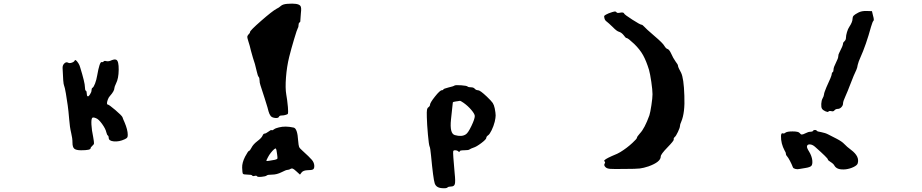

<svg xmlns="http://www.w3.org/2000/svg" viewBox="-20 -793 5040 1049"><path d="M590 -464Q608 -471 616 -466Q629 -459 628.5 -411.5Q628 -364 614 -337Q605 -318 605 -312Q605 -296 581 -269Q574 -262 569.5 -250Q565 -238 564.5 -230.5Q564 -223 568 -222Q575 -222 610 -192Q645 -162 649 -153Q650 -149 654 -139.5Q658 -130 660 -126Q678 -84 678 -56Q678 -46 675 -41.5Q672 -37 661 -32Q631 -18 602.5 -20.5Q574 -23 574 -40Q574 -49 569 -53Q565 -55 561 -70Q557 -89 538 -115.5Q519 -142 505 -147Q489 -154 484 -149Q478 -143 479.5 -112.5Q481 -82 489 -45Q494 -17 493.5 -10Q493 -3 485 3Q475 12 475 17Q475 28 423 28Q396 28 386 19.5Q376 11 376 -13Q376 -38 369 -66Q361 -99 358 -141Q354 -190 350 -217Q347 -232 340 -282Q334 -317 330 -326Q325 -335 322 -420Q321 -436 331 -446Q341 -456 351 -451Q359 -446 372 -450.5Q385 -455 388 -462Q392 -472 408 -448Q415 -437 418 -425Q444 -341 444 -317Q444 -301 449 -297Q454 -295 454 -282Q454 -269 459 -267Q463 -264 471.5 -277Q480 -290 480 -299Q480 -310 485 -313Q492 -317 499.5 -337Q507 -357 511 -381Q524 -455 535 -454Q542 -452 546 -457Q549 -462 561 -459Q574 -456 590 -464Z M1494 50Q1491 23 1487 19Q1485 16 1477 23Q1469 30 1459.5 42Q1450 54 1444 66Q1433 85 1436.5 86.5Q1440 88 1482 80Q1494 77 1495.5 73.5Q1497 70 1494 50ZM1504 -97Q1539 -106 1584 -96Q1605 -92 1609 -24Q1611 1 1614 9Q1617 17 1630 28Q1672 66 1684 80.5Q1696 95 1697 111Q1698 127 1691 132Q1684 137 1659 137Q1637 138 1628 149L1619 161L1598 142Q1586 131 1580 128.5Q1574 126 1569 129Q1559 135 1552 135Q1543 135 1518 148Q1492 161 1467 161Q1442 161 1437 166Q1431 171 1409 173Q1387 175 1384 170Q1381 165 1371 168Q1361 171 1358 166Q1355 161 1332.5 161Q1310 161 1307 156Q1304 151 1303 123Q1302 97 1319 63Q1336 31 1341 31Q1345 31 1354 14Q1363 -4 1385 -21Q1409 -39 1414 -51Q1419 -63 1425 -63Q1432 -63 1447 -74Q1461 -85 1464 -82Q1467 -79 1475 -85Q1485 -93 1504 -97ZM1549 -772Q1609 -777 1621 -761Q1628 -753 1624 -722Q1621 -692 1621 -682Q1622 -673 1616 -670Q1611 -666 1611 -655Q1611 -644 1607 -639Q1603 -633 1587 -579.5Q1571 -526 1560 -482Q1547 -429 1542.5 -370Q1538 -311 1544 -277Q1549 -251 1553 -208Q1555 -179 1553.5 -173.5Q1552 -168 1543 -166Q1531 -162 1519 -162Q1507 -162 1504 -155Q1501 -147 1484 -148.5Q1467 -150 1459 -159Q1451 -170 1447 -185Q1446 -193 1426 -256Q1406 -318 1403 -327Q1398 -341 1398 -355Q1398 -368 1393 -373Q1388 -379 1383 -402Q1373 -447 1362 -477Q1353 -506 1351 -516Q1345 -543 1337 -567Q1331 -586 1331 -591.5Q1331 -597 1337 -604Q1346 -612 1346 -618Q1346 -626 1406.5 -679Q1467 -732 1491 -745Q1504 -751 1515 -761Q1525 -770 1549 -772Z M2513 -231Q2496 -243 2492 -242Q2492 -242 2488.5 -241.5Q2485 -241 2480 -240Q2475 -239 2472 -239Q2455 -237 2454 -233Q2454 -227 2444 -140Q2436 -63 2465 -55Q2503 -44 2525 -59Q2537 -66 2555.5 -104.5Q2574 -143 2574 -159Q2574 -170 2555.5 -192Q2537 -214 2513 -231ZM2464 -326Q2470 -329 2500 -327Q2530 -325 2535 -320Q2540 -316 2554 -316Q2567 -316 2574 -308Q2581 -300 2592 -300Q2603 -300 2640 -265Q2665 -241 2672 -230.5Q2679 -220 2683 -201Q2688 -175 2688 -162.5Q2688 -150 2683 -128Q2677 -104 2666 -81.5Q2655 -59 2647 -54Q2637 -47 2637 -40Q2637 -32 2610 -11.5Q2583 9 2566 14Q2554 18 2546 23Q2541 28 2516 28Q2491 28 2491 34.5Q2491 41 2484.5 34.5Q2478 28 2466 28Q2457 28 2456 34Q2454 43 2464 153Q2469 199 2465 212.5Q2461 226 2445 226Q2430 226 2424.5 231.5Q2419 237 2395 235Q2363 233 2355 208.5Q2347 184 2335 57Q2331 14 2327 7Q2323 -2 2318 -57.5Q2313 -113 2312 -153Q2311 -184 2313 -194Q2315 -204 2321 -207Q2329 -213 2329 -219Q2329 -231 2356.5 -265.5Q2384 -300 2394 -300Q2402 -300 2402 -304Q2402 -308 2430 -315Q2457 -321 2464 -326Z M3305 -720Q3329 -729 3337 -730Q3345 -731 3348.5 -725.5Q3352 -720 3370 -724Q3387 -727 3390 -719Q3392 -713 3435 -685.5Q3478 -658 3485 -658Q3490 -658 3500 -647Q3506 -639 3556 -596Q3602 -557 3610 -542Q3619 -527 3628 -525Q3637 -522 3648 -498Q3657 -477 3671 -457Q3684 -440 3684 -435Q3684 -429 3690 -417L3701 -396Q3716 -366 3719 -270Q3723 -177 3702 -128Q3695 -113 3695 -104.5Q3695 -96 3684 -72.5Q3673 -49 3666 -44Q3659 -37 3661 -31Q3663 -25 3626.5 12.5Q3590 50 3590 62Q3590 92 3523 116Q3496 125 3475.5 127.5Q3455 130 3392 130Q3330 131 3313 129.5Q3296 128 3289 121Q3278 111 3283 102Q3289 92 3283 89Q3274 84 3303 69Q3312 64 3322 60Q3359 45 3369 38Q3405 16 3435 -12Q3460 -35 3460 -40.5Q3460 -46 3476 -64Q3502 -91 3528 -163Q3533 -179 3539 -218.5Q3545 -258 3545 -278Q3545 -301 3538.5 -345.5Q3532 -390 3526 -411Q3511 -460 3493.5 -491.5Q3476 -523 3445 -553Q3411 -585 3404 -585Q3398 -585 3388 -600Q3376 -615 3363 -619Q3350 -622 3328 -645Q3303 -669 3296 -674Q3284 -682 3282 -695Q3279 -704 3283 -708Q3287 -712 3305 -720Z M4422 -78Q4425 -83 4432.5 -83Q4440 -83 4442 -79Q4445 -74 4467 -71Q4489 -67 4506 -58Q4541 -40 4551 -35Q4580 -20 4593 -6Q4607 9 4630 26Q4678 62 4666 100Q4663 110 4643.5 119.5Q4624 129 4601 132Q4553 137 4539 112Q4534 102 4518 92Q4503 83 4503 78Q4503 71 4434 10Q4420 -3 4405.5 -4Q4391 -5 4389 6Q4387 14 4401 36Q4415 59 4418 83Q4420 105 4413 113Q4406 121 4379 125Q4358 129 4349 130Q4337 133 4325.5 130Q4314 127 4312 121Q4306 105 4296 86Q4286 67 4281 62Q4274 55 4274 48Q4274 40 4267 30Q4246 -9 4247 -50Q4248 -66 4255 -65Q4263 -61 4271 -68Q4280 -75 4310 -75Q4343 -75 4349 -66Q4355 -58 4361 -58Q4367 -58 4381 -65Q4396 -73 4407 -73Q4419 -73 4422 -78ZM4669 -724Q4687 -734 4716 -733L4744 -732L4750 -707Q4757 -683 4752 -679Q4748 -677 4739 -647Q4712 -548 4680 -477Q4671 -458 4666 -438Q4664 -423 4659 -412Q4648 -391 4620 -318Q4614 -301 4599 -267Q4586 -239 4586 -228Q4586 -217 4577 -207.5Q4568 -198 4557 -198Q4546 -198 4539 -190Q4533 -182 4521 -186Q4509 -188 4506 -183Q4503 -179 4489.5 -185Q4476 -191 4471 -199Q4466 -207 4467 -225.5Q4468 -244 4474 -255Q4481 -267 4482 -277Q4482 -285 4495 -316Q4524 -378 4524 -387Q4524 -395 4529 -399Q4534 -401 4534 -413Q4534 -425 4547 -450Q4560 -475 4560 -486Q4560 -495 4565 -504Q4586 -544 4586 -555Q4586 -561 4594 -568Q4602 -575 4602 -588Q4602 -599 4607.5 -617.5Q4613 -636 4620 -646Q4638 -673 4638 -691Q4638 -701 4644 -707.5Q4650 -714 4669 -724Z"/></svg>

Font: kilitelen
Style: Regular
Weight: 400
Designer: kili Temeke
Version: Version 1.0